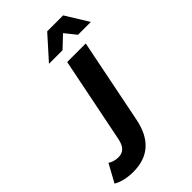

<svg xmlns="http://www.w3.org/2000/svg" viewBox="-460 -845 1141 1141"><g transform="rotate(-45 110.0 -274.5)"><path d="M311 -751H177L48 -607H162L236 -677L292 -607H400ZM24 -1C13 54 -11 78 -53 78C-77 78 -101 71 -118 59L-180 172C-146 192 -101 202 -51 202C77 202 154 132 181 -5L288 -538H132Z"/></g></svg>

Font: AWKNG-Font
Style: Bold Italic
Weight: 700
Italic angle: -11.3°
Designer: Awakening Church
Foundry: Awakening Church
Version: Version 1.700;PS 001.700;hotconv 1.0.88;makeotf.lib2.5.64775